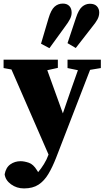

<svg xmlns="http://www.w3.org/2000/svg" viewBox="-25 -820 588 1072"><path d="M352 -440V-487H538V-440L478 -430L289 59Q268 113 245 151.5Q222 190 190 211Q158 232 109 232Q68 232 36.5 209Q5 186 1 153Q8 115 33 97.5Q58 80 90 80Q110 80 135.5 88.5Q161 97 181 130L188 141Q205 121 220.5 96Q236 71 246 43L39 -432L-5 -440V-487H298V-441L239 -428L326 -187L369 -312L410 -428ZM204 -576 246 -718Q260 -765 279.5 -782.5Q299 -800 326 -800Q349 -800 362 -786.5Q375 -773 375 -749Q375 -732 366 -714Q357 -696 338 -671L251 -551ZM352 -579 399 -720Q414 -766 433.5 -782.5Q453 -799 477 -799Q503 -799 516 -785Q529 -771 529 -750Q529 -730 519 -711.5Q509 -693 489 -669L398 -552Z"/></svg>

Font: Source Serif 4 Black
Style: Regular
Weight: 900
Designer: Frank Grießhammer
Foundry: Adobe
Version: Version 4.005;hotconv 1.1.0;makeotfexe 2.6.0